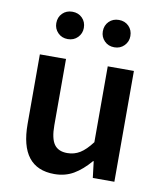

<svg xmlns="http://www.w3.org/2000/svg" viewBox="-88 -862 805 947"><g transform="rotate(10 314.5 -388.0)"><path d="M76 -207V-555H207V-223Q207 -157 227.5 -128Q248 -99 293 -99Q328 -99 356.5 -116.5Q385 -134 416 -175V-555H547V0H439L429 -82H426Q386 -35 344 -10.5Q302 14 248 14Q76 14 76 -207ZM129 -721Q129 -751 148.5 -770.5Q168 -790 198 -790Q228 -790 247.5 -770.5Q267 -751 267 -721Q267 -693 247.5 -673Q228 -653 198 -653Q168 -653 148.5 -673Q129 -693 129 -721ZM362 -721Q362 -751 381.5 -770.5Q401 -790 431 -790Q461 -790 480.5 -770.5Q500 -751 500 -721Q500 -693 480.5 -673Q461 -653 431 -653Q401 -653 381.5 -673Q362 -693 362 -721Z"/></g></svg>

Font: Merged Yaku Han JP SemiBold
Style: Regular
Weight: 600
Designer: Ryoko NISHIZUKA 西塚涼子 (kana, bopomofo & ideographs); Paul D. Hunt (Latin, Greek & Cyrillic); Sandoll Communications 산돌커뮤니
Foundry: Adobe
Version: Version 2.004